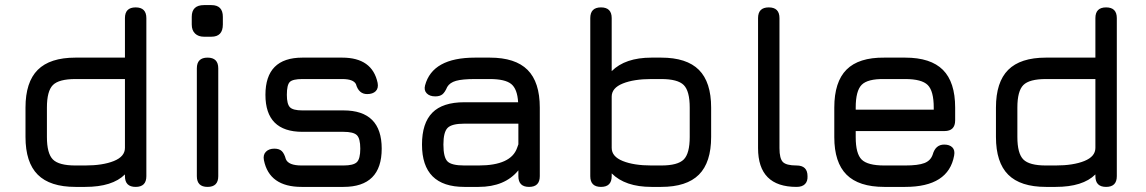

<svg xmlns="http://www.w3.org/2000/svg" viewBox="-20 -733 4494 753"><path d="M276 0Q176 0 128 -48Q80 -96 80 -196V-311Q80 -411 128 -459Q176 -507 276 -507H470V-662Q470 -704 512 -704Q554 -704 554 -662V-42Q554 0 512 0Q470 0 470 -42V-49Q421 0 314 0ZM314 -84Q383 -84 426.5 -101.5Q470 -119 470 -153V-423H276Q211 -423 187.5 -399.5Q164 -376 164 -311V-196Q164 -131 187.5 -107.5Q211 -84 276 -84Z M780 -589Q758 -589 745 -601.5Q732 -614 732 -637V-667Q732 -713 780 -713H809Q854 -713 854 -667V-637Q854 -589 809 -589ZM752 -42V-465Q752 -507 794 -507Q836 -507 836 -465V-42Q836 0 794 0Q752 0 752 -42Z M1163 0Q1036 0 1015 -105Q1011 -126 1023 -138Q1035 -150 1056 -150Q1075 -150 1085 -140.5Q1095 -131 1101 -109Q1111 -84 1163 -84H1327Q1366 -84 1379.5 -97Q1393 -110 1393 -150Q1393 -190 1379.5 -203Q1366 -216 1327 -216H1166Q1021 -216 1021 -361Q1021 -507 1166 -507H1322Q1440 -507 1461 -408Q1465 -387 1453.5 -375.5Q1442 -364 1420 -364Q1387 -364 1376 -403Q1366 -423 1322 -423H1166Q1128 -423 1116.5 -411.5Q1105 -400 1105 -361Q1105 -325 1117 -312.5Q1129 -300 1166 -300H1327Q1477 -300 1477 -150Q1477 0 1327 0Z M1801 0Q1635 0 1635 -166Q1635 -250 1675.5 -291Q1716 -332 1801 -332H2012Q2009 -384 1985 -403.5Q1961 -423 1901 -423H1843Q1793 -423 1768.5 -416Q1744 -409 1734 -392Q1725 -371 1715 -363Q1705 -355 1687 -355Q1665 -355 1653.5 -367Q1642 -379 1647 -398Q1676 -507 1843 -507H1901Q2001 -507 2049 -459Q2097 -411 2097 -311V-42Q2097 0 2055 0Q2013 0 2013 -42V-65Q1960 0 1857 0ZM1857 -84Q1984 -84 2008 -153Q2009 -155 2010.5 -160Q2012 -165 2013 -167V-248H1801Q1752 -248 1735.5 -231.5Q1719 -215 1719 -166Q1719 -116 1735 -100Q1751 -84 1801 -84Z M2379 -42Q2379 0 2337 0Q2295 0 2295 -42V-662Q2295 -704 2337 -704Q2379 -704 2379 -662V-454Q2432 -507 2535 -507H2573Q2673 -507 2721 -459Q2769 -411 2769 -311V-196Q2769 -96 2721 -48Q2673 0 2573 0H2535Q2432 0 2379 -53ZM2535 -84H2573Q2638 -84 2661.5 -107.5Q2685 -131 2685 -196V-311Q2685 -376 2661.5 -399.5Q2638 -423 2573 -423H2535Q2466 -423 2422.5 -405.5Q2379 -388 2379 -354V-153Q2379 -119 2422.5 -101.5Q2466 -84 2535 -84Z M3147 -42Q3148 -22 3137 -11Q3126 0 3104 0Q2953 0 2953 -152V-662Q2953 -704 2995 -704Q3037 -704 3037 -662V-152Q3037 -111 3050.5 -97.5Q3064 -84 3104 -84Q3147 -84 3147 -42Z M3448 0Q3348 0 3300 -48Q3252 -96 3252 -195V-311Q3252 -412 3300 -460Q3348 -508 3448 -507H3530Q3630 -507 3678 -459Q3726 -411 3726 -311V-261Q3726 -219 3684 -219H3336V-195Q3336 -130 3359.5 -107Q3383 -84 3448 -84H3530Q3581 -84 3605.5 -93.5Q3630 -103 3638 -127Q3649 -166 3683 -166Q3704 -166 3715 -155Q3726 -144 3722 -123Q3700 0 3530 0ZM3448 -423Q3383 -424 3359.5 -400.5Q3336 -377 3336 -311V-303H3642V-311Q3642 -376 3618.5 -399.5Q3595 -423 3530 -423Z M4082 0Q3982 0 3934 -48Q3886 -96 3886 -196V-311Q3886 -411 3934 -459Q3982 -507 4082 -507H4276V-662Q4276 -704 4318 -704Q4360 -704 4360 -662V-42Q4360 0 4318 0Q4276 0 4276 -42V-49Q4227 0 4120 0ZM4120 -84Q4189 -84 4232.5 -101.5Q4276 -119 4276 -153V-423H4082Q4017 -423 3993.5 -399.5Q3970 -376 3970 -311V-196Q3970 -131 3993.5 -107.5Q4017 -84 4082 -84Z"/></svg>

Font: Jura
Style: Bold
Weight: 700
Designer: Daniel Johnson, Alexei Vanyashin
Foundry: Daniel Johnson
Version: Version 5.103